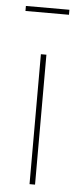

<svg xmlns="http://www.w3.org/2000/svg" viewBox="-52 -735 317 764"><g transform="rotate(5 106.5 -352.5)"><path d="M193.8 -685.1H20V-705.1H193.8ZM118.2 -519V0H96.2V-519Z"/></g></svg>

Font: Fira Sans Compressed Thin
Style: Regular
Weight: 100
Width: 1
Designer: Carrois Corporate & Edenspiekermann AG
Foundry: Carrois Corporate GbR & Edenspiekermann AG
Version: Version 4.203;PS 004.203;hotconv 1.0.88;makeotf.lib2.5.64775